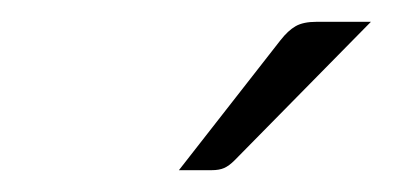

<svg xmlns="http://www.w3.org/2000/svg" viewBox="-20 -737 360 176"><path d="M270 -717H320L195 -590Q190 -585 185.5 -583Q181 -581 174 -581H144L237 -700Q244 -709 251 -713Q258 -717 270 -717Z"/></svg>

Font: Aleo Light
Style: Italic
Weight: 300
Italic angle: -7°
Designer: Alessio Laiso
Foundry: Alessio Laiso
Version: Version 2.001;gftools[0.9.29]